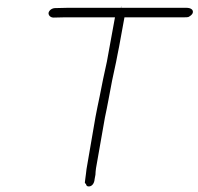

<svg xmlns="http://www.w3.org/2000/svg" viewBox="-20 -627 711 688"><path d="M154 -581C153 -573 160 -564 172 -564C184 -564 203 -565 215 -565H392L373 -461C370 -444 367 -426 363 -406C354 -365 345 -324 337 -281C332 -255 326 -231 322 -207L290 -21C289 -9 287 2 286 11L284 27C284 28 285 31 288 32C289 38 292 42 300 41C310 40 318 30 319 15L322 -1C322 -7 323 -17 324 -24L356 -206C360 -226 365 -248 369 -271C377 -316 386 -361 396 -405C399 -424 404 -443 407 -461L426 -565H642C646 -565 651 -565 655 -566C663 -570 670 -576 671 -582C673 -592 664 -599 648 -599H414C416 -610 415 -608 413 -599H221C208 -599 190 -598 178 -598C166 -598 156 -590 154 -581ZM398 -415Z"/></svg>

Font: Scribbler
Style: HLIta
Weight: 100
Designer: Mew Too
Foundry: Cannot Into Space Fonts
Version: Version 1.001